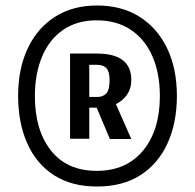

<svg xmlns="http://www.w3.org/2000/svg" viewBox="-20 -779 709 699"><path d="M333 -100Q240 -100 176 -141.5Q112 -183 79 -257.5Q46 -332 46 -430Q46 -529 81 -603Q116 -677 180.5 -718Q245 -759 333 -759Q423 -759 488 -718Q553 -677 588.5 -603Q624 -529 624 -430Q624 -332 590 -257.5Q556 -183 491.5 -141.5Q427 -100 333 -100ZM332 -157Q440 -157 501 -231Q562 -305 562 -429Q562 -513 534.5 -575Q507 -637 455.5 -671Q404 -705 332 -705Q260 -705 209.5 -670Q159 -635 133 -572.5Q107 -510 107 -429Q107 -305 165.5 -231Q224 -157 332 -157ZM380 -273 332 -387H305V-274H235V-584H333Q458 -584 458 -488Q458 -457 443 -435Q428 -413 402 -400L458 -273ZM305 -426H335Q355 -426 367 -439Q379 -452 379 -487Q379 -517 368 -530Q357 -543 334 -543H305Z"/></svg>

Font: Arsenal SC
Style: Bold
Weight: 700
Designer: Andrij Shevchenko
Foundry: Stairsfor
Version: Version 2.001; ttfautohint (v1.8.4.7-5d5b)